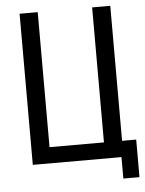

<svg xmlns="http://www.w3.org/2000/svg" viewBox="-57 -778 700 927"><g transform="rotate(-5 293.0 -314.0)"><path d="M73.2 0V-732.4H161.1V-78.1H424.8V-732.4H512.7V-78.1H581.1V104H502.9V0Z"/></g></svg>

Font: Consola Mono
Style: Book
Weight: 400
Monospace: yes
Version: Version 2.001